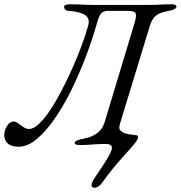

<svg xmlns="http://www.w3.org/2000/svg" viewBox="-61 -673 846 899"><path d="M382 206Q373 206 369.5 201Q366 196 369 186Q371 179 375 171.5Q379 164 384 157Q400 134 416.5 109Q433 84 445.5 62.5Q458 41 461 30Q466 14 458.5 7.5Q451 1 431 1Q410 1 393.5 2Q377 3 359 4.5Q341 6 314 6Q301 6 294.5 3.5Q288 1 289 -5Q292 -17 327 -23Q367 -30 392.5 -48.5Q418 -67 428 -98L568 -562Q579 -597 574.5 -609.5Q570 -622 536 -622H443Q426 -622 415 -612.5Q404 -603 394 -568Q374 -496 344 -416Q314 -336 277 -259.5Q240 -183 198 -121.5Q156 -60 112.5 -23Q69 14 26 14Q-9 14 -25 -1.5Q-41 -17 -41 -39Q-41 -63 -28 -83.5Q-15 -104 3 -104Q12 -104 21 -97.5Q30 -91 40 -84Q48 -78 56.5 -73.5Q65 -69 75 -69Q96 -69 121.5 -93Q147 -117 174 -157.5Q201 -198 227.5 -249Q254 -300 278 -354Q302 -408 321 -459Q340 -510 351 -550Q362 -585 339 -601.5Q316 -618 263 -622Q248 -623 243.5 -629Q239 -635 239 -642Q239 -648 248 -650.5Q257 -653 269 -653Q294 -653 310 -652Q326 -651 341 -650.5Q356 -650 377 -650H639Q659 -650 672.5 -650.5Q686 -651 701 -652Q716 -653 741 -653Q765 -653 765 -642Q765 -635 755 -630Q745 -625 728 -622Q704 -618 686.5 -610Q669 -602 658 -588Q647 -574 640 -550L500 -91Q493 -69 506.5 -58.5Q520 -48 541 -44.5Q562 -41 575 -40Q583 -40 584.5 -35Q586 -30 584 -24Q582 -16 564.5 5Q547 26 521 54.5Q495 83 467.5 116.5Q440 150 417 183Q410 193 400.5 199.5Q391 206 382 206Z"/></svg>

Font: EB Garamond
Style: Italic
Weight: 400
Italic angle: -17.2°
Designer: Georg Duffner and Octavio Pardo
Foundry: Georg Duffner
Version: Version 1.001